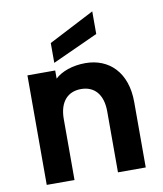

<svg xmlns="http://www.w3.org/2000/svg" viewBox="-89 -881 809 953"><g transform="rotate(-10 316.0 -404.5)"><path d="M69 -552V0H209V-307C209 -394 252 -439 319 -439C385 -439 428 -394 428 -307V0H568V-330C568 -479 482 -562 362 -562C298 -562 242 -542 209 -511V-552ZM211 -590 441 -695V-809L211 -690Z"/></g></svg>

Font: Malmofest SemiBold
Style: Regular
Weight: 600
Designer: Jonny Pinhorn (Poppins), Kolossal
Version: Version 1.004;Glyphs 3.1.2 (3151)